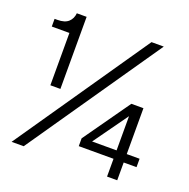

<svg xmlns="http://www.w3.org/2000/svg" viewBox="-129 -853 964 978"><g transform="rotate(20 353.0 -364.5)"><path d="M122.6 -338.3V-621.9H27.1V-663.6H42.3Q82.3 -663.6 101.8 -681.6Q121.3 -699.6 123.9 -729H177V-338.3ZM35.6 0 531.6 -721H598.1L101.1 0ZM553 0V-363.7L574 -356.7L420.3 -142H677.7V-96.4H364.6V-138.7L542.6 -390.7H608.1V0Z"/></g></svg>

Font: Mona Sans ExtraLight
Style: Regular
Weight: 200
Designer: Deni Anggara
Foundry: GitHub
Version: Version 2.000